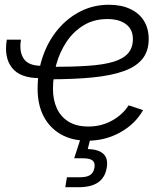

<svg xmlns="http://www.w3.org/2000/svg" viewBox="-20 -576 694 800"><path d="M144.5 -250.5Q64 -250.5 30 -293.5Q-3.9 -336.4 8.3 -410.6H67.4Q59.1 -360.8 78.9 -331.3Q98.6 -301.8 153.8 -301.8ZM344.2 10.3Q280.8 10.3 234.1 -16.1Q187.5 -42.5 162.1 -90.8Q136.7 -139.2 136.7 -205.6Q136.7 -279.3 159.2 -343Q181.6 -406.7 222.2 -454.6Q262.7 -502.4 316.7 -529.3Q370.6 -556.2 433.6 -556.2Q484.9 -556.2 522.2 -538.8Q559.6 -521.5 579.6 -489.5Q599.6 -457.5 599.6 -413.1Q599.6 -363.8 574 -331.3Q548.3 -298.8 496.6 -280Q444.8 -261.2 366.7 -253.4Q288.6 -245.6 184.1 -245.6L191.9 -297.4Q281.7 -297.4 346.4 -301.8Q411.1 -306.2 452.4 -318.6Q493.7 -331.1 513.7 -354Q533.7 -377 533.7 -413.6Q533.7 -453.1 505.4 -474.9Q477.1 -496.6 427.7 -496.6Q371.1 -496.6 328.6 -470.7Q286.1 -444.8 257.6 -402.3Q229 -359.9 214.8 -308.3Q200.7 -256.8 200.7 -205.6Q200.7 -160.6 216.6 -125.2Q232.4 -89.8 265.4 -69.3Q298.3 -48.8 348.1 -48.8Q401.4 -48.8 445.8 -73Q490.2 -97.2 516.1 -137.2L576.2 -117.2Q543.5 -59.1 481 -24.4Q418.5 10.3 344.2 10.3ZM252 204.1 258.8 162.6H313Q341.3 162.6 355.7 153.1Q370.1 143.6 373.5 123Q377 103 366.2 93.3Q355.5 83.5 325.2 83.5H289.1L322.3 -18.6H358.9L356.9 0L345.7 44.9Q391.1 46.4 411.1 65.4Q431.2 84.5 424.8 122.1Q418.5 163.1 389.4 183.6Q360.4 204.1 306.6 204.1Z"/></svg>

Font: Inter Light
Style: Italic
Weight: 300
Italic angle: -9.3988°
Designer: Rasmus Andersson
Foundry: rsms
Version: Version 4.001;git-66647c0bb